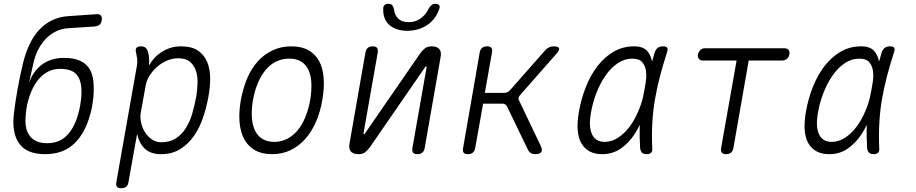

<svg xmlns="http://www.w3.org/2000/svg" viewBox="-20 -805 4840 1015"><path d="M480 -665 343 -656Q305 -654 274.5 -638.5Q244 -623 220.5 -598Q197 -573 180.5 -540Q164 -507 156 -468L133 -366Q142 -393 158 -417Q174 -441 196.5 -459.5Q219 -478 249.5 -488.5Q280 -499 319 -499Q366 -499 398 -486Q430 -473 448.5 -447.5Q467 -422 472.5 -384Q478 -346 474 -297Q472 -274 468 -249Q464 -224 457 -201Q431 -102 372.5 -46Q314 10 219 10Q122 10 82 -45.5Q42 -101 53 -201Q61 -268 73 -334.5Q85 -401 101 -468Q114 -523 135 -568Q156 -613 185.5 -645.5Q215 -678 254.5 -697.5Q294 -717 345 -720L492 -730Q508 -731 514 -722.5Q520 -714 518 -698Q515 -681 506 -674Q497 -667 480 -665ZM229 -48Q293 -48 333 -88.5Q373 -129 393 -201Q400 -224 404 -249Q408 -274 410 -297Q415 -368 390 -404.5Q365 -441 298 -441Q265 -441 238.5 -428.5Q212 -416 191 -393.5Q170 -371 155 -341.5Q140 -312 130 -277Q123 -254 119.5 -229Q116 -204 115 -181Q113 -151 119 -126.5Q125 -102 139 -84.5Q153 -67 175.5 -57.5Q198 -48 229 -48Z M767 -458Q777 -476 792.5 -494Q808 -512 829 -526.5Q850 -541 876.5 -550.5Q903 -560 937 -560Q995 -560 1028 -536.5Q1061 -513 1076 -475.5Q1091 -438 1091 -390.5Q1091 -343 1082 -295Q1072 -239 1054 -185Q1036 -131 1006 -87.5Q976 -44 933 -17Q890 10 831 10Q776 10 745.5 -19Q715 -48 705 -98L659 158Q657 174 647.5 182Q638 190 621 190Q604 190 598 182Q592 174 595 158L704 -459Q707 -478 705 -494Q703 -510 699 -528Q695 -544 701.5 -552Q708 -560 725 -560Q742 -560 750.5 -552Q759 -544 763 -528Q768 -509 768.5 -494Q769 -479 767 -458ZM922 -497Q891 -497 861.5 -484Q832 -471 809 -450.5Q786 -430 770 -404Q754 -378 750 -352L724 -209Q720 -184 726 -156.5Q732 -129 746.5 -106Q761 -83 783 -68Q805 -53 832 -53Q878 -53 909.5 -73.5Q941 -94 962.5 -128Q984 -162 996.5 -205Q1009 -248 1017 -292Q1024 -333 1024.5 -369.5Q1025 -406 1014.5 -434.5Q1004 -463 982 -480Q960 -497 922 -497Z M1418 10Q1365 10 1328.5 -10.5Q1292 -31 1271.5 -68.5Q1251 -106 1246.5 -158.5Q1242 -211 1253 -275Q1265 -340 1287.5 -392.5Q1310 -445 1344 -482Q1378 -519 1422.5 -539.5Q1467 -560 1520 -560Q1574 -560 1610.5 -539.5Q1647 -519 1667 -482Q1687 -445 1691 -393Q1695 -341 1684 -277Q1673 -212 1649.5 -159Q1626 -106 1592 -68.5Q1558 -31 1514.5 -10.5Q1471 10 1418 10ZM1430 -55Q1466 -55 1497 -70.5Q1528 -86 1552.5 -115Q1577 -144 1594 -185.5Q1611 -227 1620 -277Q1628 -327 1626 -367Q1624 -407 1610.5 -435.5Q1597 -464 1572 -479.5Q1547 -495 1509 -495Q1471 -495 1439.5 -479.5Q1408 -464 1384 -435Q1360 -406 1343 -365.5Q1326 -325 1317 -275Q1309 -225 1311.5 -184.5Q1314 -144 1328 -115Q1342 -86 1367.5 -70.5Q1393 -55 1430 -55Z M1828 -48 1912 -528Q1915 -544 1924.5 -552Q1934 -560 1950 -560Q1967 -560 1973 -552Q1979 -544 1977 -528L1902 -102Q1901 -99 1901.5 -97.5Q1902 -96 1905 -96Q1907 -96 1908 -98L1911 -102L2200 -521Q2213 -539 2226.5 -549.5Q2240 -560 2262 -560Q2290 -560 2302.5 -545.5Q2315 -531 2309 -502L2225 -22Q2222 -6 2212.5 2Q2203 10 2187 10Q2170 10 2164 2Q2158 -6 2160 -22L2235 -448Q2236 -451 2235.5 -452.5Q2235 -454 2232 -454Q2230 -454 2229 -453L2226 -448L1937 -29Q1924 -11 1910.5 -0.5Q1897 10 1875 10Q1847 10 1834.5 -4.5Q1822 -19 1828 -48ZM2006 -758Q2005 -771 2012.5 -778Q2020 -785 2034 -785Q2043 -785 2048 -782Q2053 -779 2056 -774Q2062 -764 2064.5 -747.5Q2067 -731 2076 -718Q2095 -688 2140 -688Q2185 -688 2216 -718Q2232 -732 2239.5 -747.5Q2247 -763 2256 -773Q2262 -779 2267 -782Q2272 -785 2281 -785Q2295 -785 2301 -778Q2307 -771 2302 -758Q2287 -712 2250 -681Q2202 -643 2133 -642Q2065 -643 2030 -681Q2004 -712 2006 -758Z M2454 10Q2437 10 2431 2Q2425 -6 2428 -22L2516 -528Q2519 -544 2528.5 -552Q2538 -560 2555 -560Q2571 -560 2577.5 -552Q2584 -544 2581 -528L2543 -314H2646Q2655 -314 2662 -317.5Q2669 -321 2676 -328L2863 -540Q2872 -550 2883 -555Q2894 -560 2906 -560Q2932 -560 2935.5 -550Q2939 -540 2920 -519L2729 -302Q2723 -295 2721.5 -288Q2720 -281 2724 -274L2839 -33Q2849 -11 2841 -0.5Q2833 10 2808 10Q2795 10 2786.5 4.5Q2778 -1 2772 -11L2660 -243Q2656 -250 2650.5 -253.5Q2645 -257 2637 -257H2534L2492 -22Q2489 -6 2479.5 2Q2470 10 2454 10Z M3164 10Q3124 10 3096.5 -5Q3069 -20 3053 -48Q3037 -76 3034 -117.5Q3031 -159 3040 -212Q3052 -282 3077 -345Q3102 -408 3139 -456Q3176 -504 3224.5 -532Q3273 -560 3332 -560Q3379 -560 3401 -536Q3421 -513 3427 -479Q3434 -503 3441 -528Q3447 -545 3458 -552.5Q3469 -560 3485 -560Q3502 -560 3507 -552.5Q3512 -545 3506 -528Q3485 -463 3469 -402Q3453 -341 3442.5 -280Q3432 -219 3428.5 -155.5Q3425 -92 3428 -21Q3430 -6 3422.5 2Q3415 10 3398.5 10Q3382 10 3374 2Q3366 -6 3364 -21Q3360 -86 3362 -145Q3350 -119 3334 -95Q3304 -49 3261.5 -19.5Q3219 10 3164 10ZM3177 -55Q3213 -55 3246.5 -76.5Q3280 -98 3307 -133.5Q3334 -169 3353 -214Q3371 -254 3380 -296Q3383 -313 3387 -331L3393 -367Q3399 -401 3395 -429.5Q3391 -458 3375 -476.5Q3359 -495 3322 -495Q3283 -495 3247.5 -472Q3212 -449 3183.5 -409Q3155 -369 3134.5 -317.5Q3114 -266 3104 -209Q3091 -136 3109.5 -95.5Q3128 -55 3177 -55Z M3874 -485H3696Q3682 -485 3674.5 -494Q3667 -503 3670 -518Q3673 -532 3683 -541Q3693 -550 3707 -550H4127Q4141 -550 4148.5 -541Q4156 -532 4153 -518Q4151 -503 4140 -494Q4129 -485 4114 -485H3938L3857 -22Q3854 -6 3844.5 2Q3835 10 3819 10Q3802 10 3796 2Q3790 -6 3792 -22Z M4364 10Q4324 10 4296.5 -5Q4269 -20 4253 -48Q4237 -76 4234 -117.5Q4231 -159 4240 -212Q4252 -282 4277 -345Q4302 -408 4339 -456Q4376 -504 4424.5 -532Q4473 -560 4532 -560Q4579 -560 4601 -536Q4621 -513 4627 -479Q4634 -503 4641 -528Q4647 -545 4658 -552.5Q4669 -560 4685 -560Q4702 -560 4707 -552.5Q4712 -545 4706 -528Q4685 -463 4669 -402Q4653 -341 4642.5 -280Q4632 -219 4628.5 -155.5Q4625 -92 4628 -21Q4630 -6 4622.5 2Q4615 10 4598.5 10Q4582 10 4574 2Q4566 -6 4564 -21Q4560 -86 4562 -145Q4550 -119 4534 -95Q4504 -49 4461.5 -19.5Q4419 10 4364 10ZM4377 -55Q4413 -55 4446.5 -76.5Q4480 -98 4507 -133.5Q4534 -169 4553 -214Q4571 -254 4580 -296Q4583 -313 4587 -331L4593 -367Q4599 -401 4595 -429.5Q4591 -458 4575 -476.5Q4559 -495 4522 -495Q4483 -495 4447.5 -472Q4412 -449 4383.5 -409Q4355 -369 4334.5 -317.5Q4314 -266 4304 -209Q4291 -136 4309.5 -95.5Q4328 -55 4377 -55Z"/></svg>

Font: Maple Mono ExtraLight
Style: Italic
Weight: 275
Italic angle: -10°
Monospace: yes
Designer: subframe7536
Version: Version 7.000